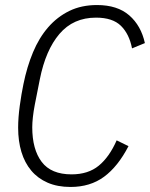

<svg xmlns="http://www.w3.org/2000/svg" viewBox="-20 -730 595 762"><path d="M260 12Q208 12 169 -5Q130 -22 104 -53Q78 -84 65 -127Q52 -170 52 -223Q52 -263 58.5 -310.5Q65 -358 73 -396Q87 -465 111 -522.5Q135 -580 171 -621.5Q207 -663 255 -686.5Q303 -710 365 -710Q446 -710 493 -669Q540 -628 555 -559L504 -538Q493 -595 460 -627.5Q427 -660 361 -660Q271 -660 216 -595.5Q161 -531 138 -415L118 -314Q113 -288 110.5 -265Q108 -242 108 -225Q108 -137 145.5 -87.5Q183 -38 264 -38Q330 -38 372 -72.5Q414 -107 443 -173L490 -150Q448 -69 393 -28.5Q338 12 260 12Z"/></svg>

Font: IBM Plex Sans Condensed Light
Style: Italic
Weight: 300
Width: 3
Italic angle: -11°
Designer: Mike Abbink, Paul van der Laan, Pieter van Rosmalen
Foundry: Bold Monday
Version: Version 1.3